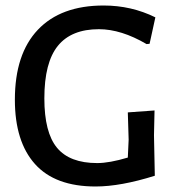

<svg xmlns="http://www.w3.org/2000/svg" viewBox="-20 -669 639 697"><path d="M356 -649Q457 -649 544 -606L523 -510L512 -509Q420 -563 339 -563Q239 -563 190 -502.5Q141 -442 141 -312Q141 -188 187 -132.5Q233 -77 333 -77Q377 -77 444 -97L447 -162L444 -261L541 -268L539 -178L542 -31Q418 8 327 8Q180 8 107 -73.5Q34 -155 34 -307Q34 -473 117.5 -561Q201 -649 356 -649Z"/></svg>

Font: Alegreya Sans Medium
Style: Regular
Weight: 500
Designer: Juan Pablo del Peral
Foundry: Huerta Tipografica
Version: Version 2.007